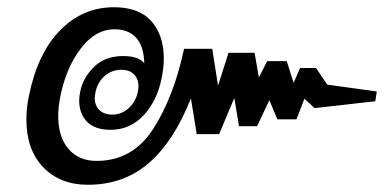

<svg xmlns="http://www.w3.org/2000/svg" viewBox="-20 -535 1083 531"><path d="M53 -204Q53 -238 60 -270Q84 -388 146.5 -451.5Q209 -515 295 -515Q365 -515 399 -476Q433 -437 433 -374Q433 -348 427 -319Q415 -257 377.5 -216.5Q340 -176 286 -176Q242 -176 220.5 -198.5Q199 -221 199 -257Q199 -269 202 -282Q209 -319 239.5 -349.5Q270 -380 321 -380Q363 -380 379 -360Q378 -406 357 -430Q336 -454 297 -454Q244 -454 203.5 -401Q163 -348 147 -269Q141 -239 141 -214Q141 -156 169.5 -123Q198 -90 247 -90Q347 -90 404 -179Q461 -268 489 -400H567L583 -298L612 -389H684L696 -321L719 -366H773L792 -306L810 -347H854L885 -301L1022 -282L1018 -255L850 -236L822 -262L800 -205H747L725 -258L691 -186H641L628 -264L586 -164H524L508 -263Q461 -144 391.5 -84Q322 -24 223 -24Q146 -24 99.5 -72.5Q53 -121 53 -204ZM361 -280Q363 -292 363 -296Q363 -317 350.5 -329.5Q338 -342 316 -342Q289 -342 269.5 -325Q250 -308 244 -280Q242 -268 242 -264Q242 -243 255 -230.5Q268 -218 291 -218Q316 -218 335.5 -235.5Q355 -253 361 -280Z"/></svg>

Font: Taviraj
Style: Bold Italic
Weight: 700
Italic angle: -12°
Designer: Katatrad Team
Foundry: CadsonDemak
Version: Version 1.001